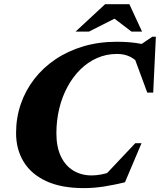

<svg xmlns="http://www.w3.org/2000/svg" viewBox="-20 -904 782 938"><path d="M523 -65 482 -36 641 -204.5H671.5L590.5 -13.5Q544 -2 492.5 6.5Q441 15 389.5 15Q279.5 15 206 -19Q132.5 -53 95.5 -113.8Q58.5 -174.5 58.5 -254Q58.5 -328.5 81.5 -395.5Q104.5 -462.5 147.5 -518Q190.5 -573.5 251 -614.2Q311.5 -655 387 -677.5Q462.5 -700 550.5 -700Q583 -700 613.5 -697.5Q644 -695 673.8 -689Q703.5 -683 734 -672L638.5 -666.5L724 -724.5H741.5L728.5 -451.5H699.5L626.5 -649L671.5 -580Q645 -612 616.8 -626.2Q588.5 -640.5 552 -640.5Q499.5 -640.5 454.2 -620.5Q409 -600.5 372.5 -564.5Q336 -528.5 309.8 -480Q283.5 -431.5 269.5 -373.8Q255.5 -316 255.5 -253Q255.5 -186.5 277.2 -140.5Q299 -94.5 338 -70.8Q377 -47 428 -47Q450 -47 474 -51.5Q498 -56 523 -65ZM349 -749.5 493.5 -883.5H612L674 -749.5H622.5L524 -824.5H562.5L414.5 -749.5Z"/></svg>

Font: Newsreader 36pt ExtraBold
Style: Italic
Weight: 800
Italic angle: -17°
Designer: Hugues Gentile
Foundry: Production Type
Version: Version 1.003